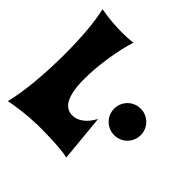

<svg xmlns="http://www.w3.org/2000/svg" viewBox="-184 -873 1052 1052"><g transform="rotate(45 342.5 -346.5)"><path d="M439 -266C410 -210 367 -179 326 -179C265 -179 230 -234 230 -368C230 -474 251 -605 280 -698C280 -698 249 -693 196 -693C154 -693 98 -696 31 -708C50 -628 59 -510 59 -387C59 -239 46 -85 20 15C133 -8 236 -8 236 -8C240 -8 397 -10 465 7ZM461 -368C461 -311 507 -265 564 -265C621 -265 667 -311 667 -368C667 -425 621 -471 564 -471C507 -471 461 -425 461 -368Z"/></g></svg>

Font: Spicy Rice
Style: Regular
Weight: 400
Designer: Astigmatic (AOETI)
Foundry: Astigmatic (AOETI)
Version: Version 1.000